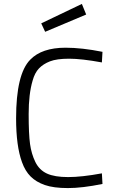

<svg xmlns="http://www.w3.org/2000/svg" viewBox="-20 -948 584 978"><path d="M502 -11Q399 10 326 10Q253 10 208.5 -5.5Q164 -21 136 -49Q108 -77 92 -122Q62 -204 62 -345Q62 -571 134 -644Q193 -705 314 -705Q397 -705 502 -684L499 -630Q395 -649 332 -649Q269 -649 234.5 -635.5Q200 -622 178.5 -599.5Q157 -577 146 -537Q126 -469 126 -367Q126 -265 133 -214.5Q140 -164 160 -123Q180 -82 219 -64Q258 -46 327 -46Q396 -46 499 -65ZM190 -829 397 -928 419 -874 210 -786Z"/></svg>

Font: Titillium Web[RUS by Daymarius]
Style: Regular
Weight: 300
Designer: Cyrillization by Daymarius
Foundry: Cyrillization by Daymarius
Version: Version 1.002 September 12, 2018